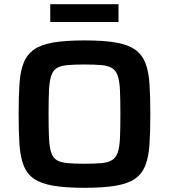

<svg xmlns="http://www.w3.org/2000/svg" viewBox="-20 -889 807 917"><path d="M384 8Q293 8 234.5 -2Q176 -12 142.5 -35Q109 -58 93 -98.5Q77 -139 73 -199.5Q69 -260 69 -344Q69 -428 73 -488.5Q77 -549 93 -589Q109 -629 142.5 -652.5Q176 -676 234.5 -686Q293 -696 384 -696Q474 -696 532.5 -686Q591 -676 624.5 -652.5Q658 -629 674 -589Q690 -549 694 -488.5Q698 -428 698 -344Q698 -260 694 -199.5Q690 -139 674 -98.5Q658 -58 624.5 -35Q591 -12 532.5 -2Q474 8 384 8ZM384 -107Q434 -107 465.5 -110Q497 -113 515.5 -124.5Q534 -136 542.5 -161Q551 -186 553 -230.5Q555 -275 555 -344Q555 -413 553 -457Q551 -501 542.5 -526.5Q534 -552 515.5 -563.5Q497 -575 465.5 -578Q434 -581 383 -581Q334 -581 302 -578Q270 -575 251.5 -564Q233 -553 224.5 -527Q216 -501 214 -457Q212 -413 212 -344Q212 -275 214 -230.5Q216 -186 224.5 -160.5Q233 -135 251.5 -124Q270 -113 302 -110Q334 -107 384 -107ZM220 -784V-869H546V-784Z"/></svg>

Font: Saira SemiExpanded SemiBold
Style: Regular
Weight: 600
Width: 6
Designer: Hector Gatti with collaboration of the Omnibus-Type team
Foundry: Omnibus-Type
Version: Version 1.101